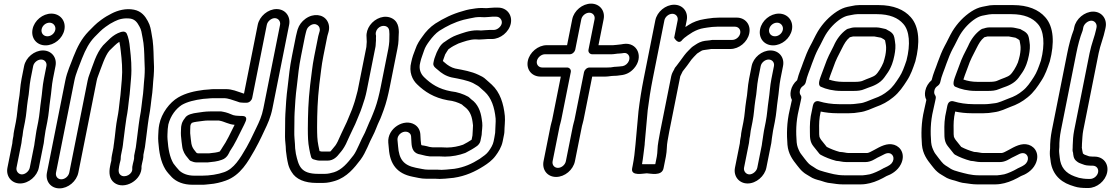

<svg xmlns="http://www.w3.org/2000/svg" viewBox="-20 -804 6174 1058"><path d="M168.8 -4 144 120C140.2 139.4 119.2 157 100.7 157C81.8 157 67.3 138.9 71 120L98.2 -16C99.9 -24.7 99.7 -33.3 101.4 -42L104.2 -56C106 -65.1 105.7 -73.4 107.8 -84L117.4 -132C126.4 -177.2 126.9 -211.4 133 -250.5C141.8 -295.3 141.3 -331.9 148.9 -370L162.8 -440C166.7 -459.2 186.8 -476 206.5 -476C226.3 -476 239.7 -459.2 235.8 -440L221.9 -370C213.6 -328.8 212.4 -289.7 206.7 -253.9C199.6 -207.4 198.8 -174.4 190.4 -132L180.8 -84C177.7 -68.5 176.5 -52.5 174.4 -42C170.8 -24.1 170.7 -13.6 168.8 -4ZM112.8 -440 98.9 -370C89.9 -324.9 90.5 -287.9 82.8 -249.5C75.6 -204 75.4 -172.4 67.4 -132L57.8 -84C55.7 -73.5 54.4 -64.1 53.8 -54.2L51.4 -42C49.5 -32.6 48.4 -24.1 47.8 -14.1L21 120C11.6 167.2 43.5 207 90.7 207C138.3 207 184.7 166.6 194 120L218.6 -3.1C222.7 -18.7 222.8 -34.1 224.4 -42C227.4 -57.2 228.6 -73.1 230.8 -84L240.4 -132C249.8 -179.1 250.7 -213.7 257.1 -256.1C263.4 -295.8 264.8 -334.5 271.9 -370L285.8 -440C295.3 -487.4 263.7 -526 216.5 -526C169.3 -526 122.3 -487.4 112.8 -440ZM209.4 -643C213.4 -663.2 232.5 -679 253.1 -679C273.6 -679 288.8 -660.4 284.8 -640C280.7 -619.8 261.6 -604 241.1 -604C219.3 -604 205.1 -621.8 209.4 -643ZM159.4 -643C149.5 -593.8 182 -554 231.1 -554C278.6 -554 325.2 -591.8 334.8 -640C344.6 -689.2 311.1 -729 263 -729C215.6 -729 169 -691.2 159.4 -643Z M662.4 -47C662.5 -47.6 662.6 -48.5 662.7 -48.9C666.6 -80.6 671.4 -118.9 676.5 -152.6C684.4 -192.7 686.4 -217.1 690.6 -253.7C697.2 -298.2 697.7 -331.8 702 -371.5C707.3 -430.8 702 -488.4 696.2 -537.1C693.3 -572.8 687.1 -600 678.4 -618.9C673.9 -628.4 662.6 -631.7 652.1 -628.9C649.6 -628.6 647.9 -628.2 646.4 -627.7C599.1 -612.9 572.1 -576.3 550.6 -556.7C549.6 -555.9 548.4 -554.6 547.8 -553.9C508.9 -509 492.2 -444.3 473.2 -394.7C468.8 -383.5 465.1 -371.1 462.7 -359L361.7 147C357.6 167.5 337.7 184 317.8 184C297.8 184 284.6 167.5 288.7 147L389.7 -359C398.2 -401.5 416.6 -439.3 431.8 -481.6C452.8 -534.1 471.8 -569.4 501.5 -600.5C527.4 -626 536.4 -637.7 561.6 -655.9C583.9 -672.1 588.3 -674.2 611.5 -686.3C636.2 -699 665 -706.2 699.8 -701.3C723.9 -696.2 735.4 -682.2 748.4 -657.9C758.6 -640.4 760.7 -624.1 765.7 -595.8C773.6 -558.6 774.9 -517.9 776 -472.1C778 -437.5 778.5 -413.7 776.1 -380.3C771.1 -333.9 771.3 -300.4 764.3 -256.9C762 -242.1 760.4 -227.7 759.7 -218.5L755.9 -189.4C754.5 -179.5 752.5 -167.6 749.7 -154C749.7 -153.6 749.6 -152.9 749.5 -152.6L744.3 -116.5C738 -71.6 734.8 -35.5 728.5 7.7L719.4 53C719.2 54 718.8 67.5 718.8 70.3C718.2 78.6 715.6 82.3 712.6 97L709 115C708.5 117.6 708.5 120.8 708.7 122.9C713.3 156.6 667 178.5 645.1 160.9C634.5 152.4 630.8 141.3 636.6 112L639.6 97C640.6 91.9 641.9 87.3 643.2 83.1C646.4 73.2 644.6 61.9 646.4 53L655 10C658.6 -8.3 659.6 -33 662.4 -47ZM604.8 10.8 596.4 53C594.5 62.5 593.7 70.2 593.5 81.1C592.5 84.7 590.7 91.8 589.6 97L586.6 112C579.3 148.7 582.7 181.5 608.5 202.1C663 245.8 765.7 189.6 759.8 111.3L762.6 97C764.9 85.8 771.3 65.6 770.2 49L778.6 7C778.7 6.7 778.8 6.1 778.8 5.7C785.6 -40.7 788.7 -75.8 794.8 -119.4L799.9 -154.7C802.4 -167.5 804.9 -181.6 806.4 -192.6L810.4 -222.7C811.7 -232.6 812.4 -244.1 814.7 -259C822.4 -306.8 822.2 -342.8 826.9 -385.7C829.7 -423.1 829 -448.1 826.9 -483.8C825.9 -527.8 824.7 -571.9 815.9 -614.2C811.5 -639.5 808.9 -662.3 794.3 -688.1C780.3 -714.2 759.7 -742.3 718.6 -750.5C673.6 -759.6 628.6 -746.8 595.2 -729.6C572.2 -717.6 560.6 -711.3 536.9 -694.1C505.5 -671.3 491.4 -654 468.5 -631.5C428.4 -590 406.4 -545.8 384.3 -490.4C370 -450.4 350 -410.5 339.7 -359L238.7 147C229.1 194.8 259.8 234 307.8 234C355.8 234 402.1 194.8 411.7 147L512.7 -359C514.5 -368.2 517 -376.5 520.5 -385.3C540.9 -438.9 558.4 -495.6 582.7 -524.8C604.1 -544.6 619.5 -562.9 637.7 -573.6C640.7 -557.8 643.9 -542.4 645.4 -522.9C651.3 -473.4 656 -419.5 651.3 -366.5C646.8 -324.9 646.1 -290.7 640 -250.3C635.4 -210.9 633.8 -189.2 626.3 -152C619.2 -116.1 616.1 -78.1 612.2 -46C610.1 -35 609.8 -23.9 608.6 -18C606.8 -9 606.5 -1 604.8 10.8Z M1290.1 -166C1282.5 -166 1273.4 -167.4 1264.9 -169.7C1247.9 -177.1 1227.9 -185 1210 -188C1208.5 -188.4 1199.9 -190 1198.9 -190H1137.9C1113.2 -190 1087.7 -186.1 1067 -182.8C1043.5 -180 1009.7 -173.4 998.8 -152.9C998.2 -151.7 984.4 -137.5 980.2 -116L978.4 -107C978 -105.2 977.8 -102.9 977.9 -101.6C978.2 -88.9 975.7 -77.7 977.2 -56.2C978.6 -41.8 979.6 -32 980.7 -22.4L984.3 4.9C987.7 30 1000.4 50.5 1013.8 65.2L1023.8 77.7C1026.6 81.2 1031.1 83.6 1035.2 84.5C1042.3 87.5 1051.3 91 1064.8 91H1122.8C1123.7 91 1125 90.9 1125.6 90.8C1150.3 88.2 1177.2 86.3 1202.6 76.5C1233.6 66.8 1244.4 33.5 1245.9 30.8C1275.2 -11.6 1293.9 -54.8 1315.2 -96.7L1325.3 -116.8C1325.4 -117.2 1325.7 -117.7 1325.8 -117.9L1333 -133.9C1334.5 -137.4 1347.6 -165 1314.9 -165H1306.9C1302 -165 1295.9 -166 1290.1 -166ZM1131.4 41H1074.8C1067.9 41 1070.6 41.3 1062.7 38L1055.8 29.3C1045.4 16.2 1038.8 7.8 1034.8 -11.6L1031.3 -37.6C1030.4 -45.9 1029.4 -55.3 1028 -69.8C1027.2 -83.2 1028.9 -91.3 1028.9 -109.6L1030.2 -116C1030.4 -117.1 1031 -118.6 1036.8 -126.9C1045.2 -130 1053.2 -132.1 1063.3 -133.2C1085.4 -135.6 1107.4 -140 1127.9 -140H1184.9C1186 -139.7 1187.1 -139.4 1188.3 -139.3C1215.6 -135.2 1239.2 -118.3 1272.8 -116.2C1250.2 -71.1 1229.7 -25.9 1204.7 9.8C1201.5 14.3 1198.8 20.8 1190.9 30.9C1175.5 36.4 1157.7 38.2 1131.4 41ZM1494 -704C1513.2 -704 1527.1 -686.6 1523.2 -667L1431.1 -206C1422.6 -163.3 1409.3 -134.6 1391.5 -97.9C1381.4 -77 1370.7 -54.7 1359.4 -31.4L1339.1 6.7C1301.6 71.9 1268.8 125.7 1215.1 144.7C1180.6 157 1135.7 164 1094.3 164H1050.3C1011.8 164 984 151.2 967.3 135C956.4 123 943.9 108.3 935.7 96.8C915.5 62.6 907.1 18.1 903.2 -35.7C901.5 -56.9 903.4 -70.5 904.2 -92.9C904.8 -101.3 906 -110.2 907.6 -118.3C920.5 -168.3 950.2 -204.9 981.5 -225.6C1011.9 -243.3 1052.6 -253 1099.3 -259.1L1125 -261.1C1134.5 -261.8 1144.1 -263 1153.5 -263H1213.5C1237.4 -263 1261.3 -252.6 1285.5 -245.1L1299.1 -240.3C1301.4 -239.4 1304.5 -239 1306.7 -239C1311.2 -238.4 1316.7 -238 1321.5 -238H1339.5C1354.6 -238 1367.4 -252.3 1369.5 -263L1450.2 -667C1454.1 -686.5 1474.9 -704 1494 -704ZM1504 -754C1456.3 -754 1409.5 -714 1400.2 -667L1324.6 -288.4C1324.5 -288.4 1322.1 -288.8 1321.1 -288.9L1309.9 -292.9C1288 -299.5 1260.8 -313 1223.5 -313H1163.5C1152.5 -313 1142.4 -312.4 1130.5 -310.9L1104.8 -308.9C1104.4 -308.9 1103.8 -308.8 1103.3 -308.8C1052.3 -302.2 1004.3 -292 961.4 -266.8C915.3 -239.7 870.1 -181 857.8 -119C855.4 -107.1 853.9 -96.5 853.3 -85.2C852.6 -64.9 850.3 -48.3 852.4 -22.3C856.5 33.8 865.2 86 890.8 128.6C900.6 144.9 914.8 159.4 927.2 172.9C952.7 198.1 990.8 214 1040.3 214H1083.5C1103.3 215.1 1120 212.2 1134.9 210.9C1165.8 208.7 1197.1 200.9 1223.7 191.3C1305.9 162.3 1347.4 85.2 1382.9 23.3L1404.2 -16.6C1415.6 -40.1 1426.4 -59.9 1437.1 -84.7C1454.5 -120.6 1471.4 -157.2 1481.1 -206L1573.2 -667C1582.5 -714 1551.8 -754 1504 -754Z M1687.9 -662.4C1718.8 -684.8 1749.2 -660.1 1741.1 -631.1L1738.1 -620.7C1735.6 -613 1734.8 -610.2 1733.8 -605L1712 -496C1699.4 -432.8 1698.1 -400.5 1689 -335.2C1678.4 -243.2 1676.9 -173.8 1676.3 -94.1C1676.6 -51.9 1676.7 -20.8 1684.3 17.1C1687.1 32.5 1690.4 47.7 1694.4 61.2C1696.4 67.7 1701.8 72.6 1708.1 74.3C1717.2 76.6 1729.4 81 1739.8 81H1785.8C1818.6 81 1839.3 56.9 1849.8 42.9C1864.2 26.4 1873.5 14.4 1886 -10C1899.1 -37.7 1915.5 -75.8 1926 -96.3C1941.3 -125 1955.7 -166.7 1966.2 -189.9C1966.5 -190.6 1966.9 -191.7 1967.1 -192.2L1976.2 -218C1986.2 -245.2 1995.2 -276.3 2000.3 -302L2049.2 -547C2050.5 -553.3 2050.1 -558.5 2050.6 -565.1L2051.8 -581.1C2052.1 -584.8 2051.6 -592.4 2051.6 -593.9C2053 -609.4 2051.3 -610.9 2050.5 -614.9C2048.3 -648.9 2085.8 -671.9 2111.6 -656.8C2127.1 -647.8 2126.4 -629.8 2125.5 -591.7L2125.1 -575.4C2123.9 -561.9 2122.8 -550 2120 -536L2077.5 -323C2069.5 -282.8 2058.9 -240.3 2046.6 -206.5C2037.4 -183.2 2031.6 -166.5 2023.6 -148.7C2012.4 -126.4 1998.3 -88.5 1990.7 -72.8C1966.7 -29.6 1947.6 25.4 1927.8 51.8C1893.7 96.6 1863 131.6 1820.5 145.2C1802.8 150.1 1787.9 154 1771.3 154H1733.3C1636.4 154 1625.6 110.5 1610.5 43.7C1608.7 33.4 1607.4 23 1606.4 13.4L1605.3 -10.1C1604 -35.7 1601 -49.5 1601.7 -80.2C1602.9 -111.5 1601.6 -155.3 1603.4 -183.5C1605.8 -226 1608.6 -278.5 1615.8 -329.8C1623.9 -399 1626 -430.6 1639 -496L1660.8 -605C1661.9 -610.7 1663.8 -618.6 1666.1 -627L1669.1 -637.4C1672.8 -648.3 1678 -655.2 1687.9 -662.4ZM1663.2 -700.6C1642.7 -685.7 1627.9 -666 1620.4 -642.6L1617.1 -631C1614.3 -620.7 1612.3 -612.7 1610.8 -605L1589 -496C1575.5 -428.5 1573.1 -392.9 1565.2 -326.2C1557.8 -273.4 1554.9 -218.4 1552.5 -176.5C1550.5 -144.7 1551.9 -101.5 1550.7 -71.8C1550 -39.2 1551.7 -22.3 1554.4 2.7L1555.6 26.6C1556.8 39.6 1558.2 50.2 1560.3 61.8C1565.2 89.9 1568.4 115.9 1587 143.9C1610.8 184.7 1660.9 204 1723.3 204H1761.3C1786.5 204 1807.9 198 1826 192.8C1892.2 172.2 1932.5 120.9 1966.6 76.2C1997.1 35.6 2015.1 -21.5 2034.8 -56.5C2046 -76.5 2060.5 -118.4 2068.8 -134.6C2079.9 -156.6 2085.3 -175.6 2094 -197.5C2108.7 -237.6 2119 -280.7 2127.5 -323L2170 -536C2173.6 -553.9 2175.8 -569.5 2176.1 -583.3L2176.5 -599.6C2179.5 -635.4 2180.4 -679.7 2143.5 -701.2C2100.9 -726 2046.7 -703.9 2018.8 -665C2005.3 -646.1 1997.7 -623 1999.8 -600C2000.7 -589.6 2000.4 -585.2 2000.9 -573.4L1999.8 -558.9C1999.4 -554.1 1999.1 -549.9 1998.9 -545.2L1950.5 -303C1942.9 -275.9 1936.6 -248.2 1928.4 -226L1919.6 -200.9C1907.7 -174.2 1893.4 -134 1881.5 -111.7C1868.9 -87 1853.3 -50.7 1840.8 -24C1830.5 -4.1 1827.3 -0.5 1813 16.1C1801.3 29.6 1803.2 31 1795.8 31H1751.8C1749.3 30.5 1746.4 29.9 1740.8 28.5C1738.9 21.2 1736.5 9.7 1734.5 -1.1C1727.7 -34.9 1727.6 -61.9 1727.3 -103.9C1727.8 -182 1729.5 -250.8 1739.6 -338.8C1748.8 -405.2 1750.1 -436.3 1762 -496L1783.8 -605C1784.2 -607 1784.9 -609.7 1786.7 -615.3L1790.1 -626.9C1796.6 -650.1 1793.7 -672 1782.5 -689.9C1760.3 -725.4 1707.6 -732.7 1663.2 -700.6Z M2432.2 59C2471.9 59 2510.3 51.1 2542.5 39.2C2543.5 38.8 2544.8 38.2 2545.6 37.9C2566.8 27.2 2589.6 14.4 2609.3 0C2616.4 -5.2 2625.3 -16.7 2627.4 -27L2634 -60C2634.3 -61.6 2634.5 -63.7 2634.5 -64.9C2634.5 -80 2640 -107.4 2637.3 -127.9L2634.4 -148.9C2628.7 -192 2612 -232.1 2577.5 -256.1C2567.8 -263.5 2567 -267.1 2559.4 -271.4C2534.9 -285 2500.2 -297.4 2465.4 -300.8C2397.9 -313.3 2355.9 -340.7 2317.3 -378.4C2298.8 -396 2285.9 -424.1 2295.6 -459.1C2295.7 -459.7 2295.9 -460.5 2296 -461C2300.7 -484.1 2310.3 -504.3 2316.7 -525.4C2322.2 -543.4 2333.4 -560.5 2346.4 -578.1C2362.2 -599.5 2380.8 -620.7 2400.5 -634C2443.6 -661.2 2483.1 -681 2534.6 -695C2553.6 -700.1 2573.6 -703.1 2598.9 -708.4C2608.3 -709.6 2615.3 -710 2624.7 -710C2631.6 -710 2640.5 -709 2649.5 -709C2666.8 -709 2683.9 -712 2692.1 -712H2715.1C2734 -712 2748.5 -693.9 2744.8 -675C2741.1 -656.5 2720 -639 2700.6 -639H2677.6C2660.6 -639 2642.9 -636.2 2631.1 -636C2621.4 -636.8 2617.2 -637 2610.2 -637C2565.6 -637 2526.5 -621 2496.1 -610.4C2475 -603 2452.4 -589.2 2433.4 -575.5C2404.1 -559 2393.8 -527.7 2389.9 -522.2C2388 -519.4 2386.3 -515.9 2385.6 -513.3C2382.3 -502 2373.9 -485.6 2371 -471L2368 -456C2364.3 -437.3 2386.4 -424.9 2392.2 -419.4C2411.3 -401.8 2435.2 -385.2 2468.4 -377.5C2514.5 -368.8 2554.7 -361.3 2586.1 -346.5C2601.7 -336.9 2611.1 -333.4 2619.9 -326.2C2632.5 -313.7 2638.1 -311 2651 -298.4C2687.7 -264.7 2704.9 -213.2 2711.1 -151C2712.7 -132.7 2708.7 -98 2708.5 -71.7C2707.3 -62.9 2706 -55 2704.2 -46L2700 -25C2696.2 -6.1 2684.5 13.4 2671.9 30.2C2661 45.3 2645.6 55.7 2623.5 71.2C2580.4 98.7 2538.1 117.9 2483.7 126.2L2463.9 128.1C2448 129.7 2429.8 131.8 2413.8 132C2405.1 131.2 2399.3 131 2390.8 131H2340.8C2315.2 131 2298.9 124.9 2271.2 120.4C2203.5 106.7 2178.8 73.5 2173.6 2.2L2170.4 -31.9C2167.7 -65.9 2207 -89.3 2232.1 -73.6C2240.8 -68.2 2244.4 -61.6 2245.3 -52.4L2247.3 -17.8C2249 11.8 2256 42.4 2298.9 47.8C2311 50 2318.1 53.4 2327.5 54.7L2340.5 56.6C2346.7 57.8 2350.1 58 2355.4 58H2405.4C2415.9 58 2424 59 2432.2 59ZM2402.7 182C2423.6 182 2443.7 179.4 2459 177.9L2479.4 175.9C2479.7 175.8 2480.3 175.8 2480.7 175.7C2545.7 166 2597.7 141.8 2645.6 111.2C2667.1 97.4 2692.1 80.2 2711.3 53.8C2725.6 34.6 2743.6 7.1 2750 -25L2754.2 -46C2756.4 -57.3 2759.5 -69.7 2759.5 -79.9C2759.5 -103.2 2764.4 -137 2761.9 -165C2755.1 -232.9 2735.8 -295.3 2689.9 -337.6C2675.2 -351.9 2668.3 -355.9 2658.9 -365.2C2644.6 -379.5 2629.8 -385.4 2616.3 -391.9C2577.4 -410.5 2534.1 -417.8 2488.1 -426.5C2466.6 -431.7 2446.3 -444.6 2431 -458.6C2427.3 -462.2 2423.5 -465.1 2420.4 -467.7L2420.7 -469.4C2423.2 -476.9 2428.9 -491.2 2433.1 -504.3C2440.4 -516 2448.3 -529.7 2451.8 -533.3C2453.4 -534.1 2455 -535.1 2456.5 -536.2C2470.8 -546.9 2485.9 -555 2505.6 -564.1C2537 -575.1 2568.5 -587 2600.2 -587C2605.7 -587 2612.9 -586 2620 -586C2638.6 -586 2656.6 -589 2667.6 -589H2690.6C2737.2 -589 2785.3 -627.4 2794.8 -675C2804.2 -722.2 2772.3 -762 2725.1 -762H2702.1C2686.6 -762 2672.9 -759.2 2660.4 -759C2652.8 -759.5 2642.2 -760 2634.7 -760C2623 -760 2611.7 -759.3 2600.7 -757.7C2578.6 -754.7 2557.5 -751.9 2529.7 -742.8C2472.9 -727.3 2424.5 -703.2 2378.6 -674C2349.8 -654.9 2325.9 -629.6 2306.7 -601.3C2293.6 -583.4 2278.2 -561.8 2268.5 -532C2259.9 -511.4 2251.5 -487.8 2246.2 -461.9C2231.7 -407.6 2252.4 -364 2278.1 -339.6C2320.1 -298.5 2371 -265.4 2447.8 -251.4C2448.3 -251.3 2449.2 -251.2 2449.9 -251.1C2477.8 -248.5 2504.1 -239.4 2525.2 -228.2C2529.7 -223.4 2538.2 -217 2541.9 -214.2C2565 -196.4 2578.8 -171.2 2583.9 -133.1L2586.5 -113.1C2586.9 -100.1 2583.9 -78.8 2583.5 -57.6L2578.8 -34.1C2565.3 -24.8 2548.4 -15.1 2531.6 -6.6C2506.6 2.3 2475.2 8.9 2443.2 9C2434.9 8.4 2425.5 8 2415.4 8H2365.4C2361.9 8 2360.4 7.6 2358.1 7.2L2346.3 5.5C2339.3 3.3 2327.4 0.3 2316.7 -1.6C2298.2 -5 2302.1 2.2 2298.2 -30.9L2296.2 -65.6C2294.1 -88.5 2283.1 -106.1 2265.1 -117.4C2207.4 -153.4 2113.2 -97.4 2119.6 -18.1L2122.8 15.8C2128.9 99.8 2167.2 152.7 2252.9 169.6C2276.3 173.4 2296.8 181 2330.9 181H2380.9C2389.3 181 2395.7 182 2402.7 182Z M3392.6 -509C3411.4 -509 3424.2 -517.3 3437.7 -506.6C3461.5 -487.5 3443 -446.6 3412.1 -439.8C3398.7 -438.6 3385.1 -436 3372 -436H3369C3367.3 -436 3364.9 -435.7 3363.5 -435.4C3351.8 -432.9 3341.2 -432 3326.2 -432H3228.2C3213.1 -432 3200.4 -417.7 3198.3 -407L3145.3 -142C3143.8 -134.5 3139.5 -122.5 3137 -110L3098.2 84C3094.1 104.5 3074.3 121 3054.3 121C3034.4 121 3021.1 104.5 3025.2 84L3064 -110C3065.3 -116.5 3069.8 -129.3 3072.3 -142L3125.3 -407C3128.3 -422.1 3116 -432 3105.2 -432H2968.2C2947.8 -432 2934.6 -448.7 2938.4 -468C2942.4 -487.7 2963 -505 2982.8 -505H3119.8C3135 -505 3147.7 -519.3 3149.8 -530L3183.3 -698C3187.2 -717.2 3207.3 -734 3227 -734C3246.8 -734 3260.2 -717.2 3256.3 -698L3222.8 -530C3219.8 -514.9 3232.1 -505 3242.8 -505H3349.8C3364.2 -505 3379.1 -509 3392.6 -509ZM3133.3 -698 3104.8 -555H2992.8C2944.9 -555 2897.9 -515.4 2888.4 -468C2878.9 -420.1 2910.9 -382 2958.3 -382H3070.3L3022.3 -142C3021 -135.3 3016.5 -122.6 3014 -110L2975.2 84C2965.7 131.8 2996.4 171 3044.4 171C3092.4 171 3138.7 131.8 3148.2 84L3187 -110C3188.2 -116.1 3192.7 -128.7 3195.3 -142L3243.3 -382H3316.3C3332.3 -382 3347.9 -386 3362.1 -386C3374.2 -386 3383.7 -386.8 3398.1 -389.2C3429.7 -392 3453.1 -404.1 3473.3 -426.8C3529.2 -489.6 3491.7 -574 3414.8 -561.6L3403.2 -559.6C3388.6 -557 3370 -556.5 3358.2 -555H3277.8L3306.3 -698C3315.8 -745.4 3284.2 -784 3237 -784C3189.8 -784 3142.8 -745.4 3133.3 -698Z M3934.2 -657H4029.2C4049.7 -657 4062.9 -640.5 4058.9 -620.5C4054.9 -600.5 4035.1 -584 4014.6 -584H3906.6C3905.3 -584 3903.4 -583.8 3902.4 -583.7L3890.6 -581.8C3874.2 -579.9 3855.7 -579.9 3834.7 -570.4C3818.5 -563 3808.4 -554.2 3797.5 -547.8C3794.6 -546.1 3791.6 -543.5 3789.6 -541.3C3778 -528.5 3766.6 -520.1 3750.4 -498.7C3733.8 -474.9 3725 -464.6 3707.1 -440.3C3701.9 -433.9 3697.9 -430.1 3695.4 -422.3C3692.1 -415.3 3682.1 -401.3 3678.7 -384L3618 -80C3614.4 -62 3611 -43.1 3608.3 -26.5C3601.2 10.3 3604.3 33.8 3599.2 59L3590.9 100.6C3581 100.9 3569.2 101 3553.8 101C3539 101 3525.8 100.8 3517.8 100.6C3524.9 61.8 3527.2 28.9 3532.3 -6.4C3533 -11.4 3532.9 -13.7 3532.8 -16.3C3537.7 -76.6 3544.2 -135.4 3549.1 -196.4C3555.9 -251.7 3565.4 -312.5 3577.3 -372L3641.1 -692C3645 -711.2 3665.1 -728 3684.8 -728C3704.6 -728 3718 -711.2 3714.1 -692L3695 -596C3695 -596 3717.8 -552.9 3740.1 -584.8C3743.1 -589.1 3755.1 -599 3769.9 -609.2L3796.3 -626.4C3817.1 -638 3836.4 -645.7 3858.9 -649.2C3866.7 -650.1 3871.7 -651 3878.5 -652.3L3893.7 -654.2C3900.1 -655 3906.6 -656 3913 -656C3919.8 -656 3926.6 -657 3934.2 -657ZM3591.1 -692 3527.3 -372C3515 -310.5 3505.3 -248.5 3498.4 -191.6C3493.3 -128.5 3486.7 -69.6 3481.8 -8C3478.6 31.4 3473.5 72.8 3466.2 109L3463.4 123C3454.2 169.4 3526.8 151 3543.9 151C3561.5 151 3627.2 169.4 3636.4 123L3649.2 59C3656.2 24.1 3653 0.1 3658.5 -27.5C3661.4 -45.6 3664.4 -62 3668 -80L3728.6 -383.7C3729.7 -387 3736.7 -399.5 3741.7 -410.7C3761.4 -435.3 3771 -448.2 3790 -475.3C3798.9 -486.9 3806.9 -493.5 3821.4 -508.9C3833.7 -516.6 3843.8 -523.7 3848.1 -525.6C3854.1 -528.3 3870.2 -529.4 3888.4 -532.3L3898.7 -534H4004.6C4052.4 -534 4099.3 -572.5 4108.9 -620.5C4118.5 -668.5 4086.9 -707 4039.1 -707H3944.1C3936.2 -707 3930.9 -706.8 3921.7 -706C3913.4 -705.9 3906.2 -705.3 3896.7 -703.7L3881 -701.8C3874.4 -701 3869.5 -699.6 3862.2 -698.8C3829.3 -693.9 3798.6 -682.3 3775.2 -667L3756.8 -655L3764.1 -692C3773.6 -739.4 3742 -778 3694.8 -778C3647.6 -778 3600.6 -739.4 3591.1 -692Z M4177.8 -4 4153 120C4149.2 139.4 4128.2 157 4109.7 157C4090.8 157 4076.3 138.9 4080 120L4107.2 -16C4108.9 -24.7 4108.7 -33.3 4110.4 -42L4113.2 -56C4115 -65.1 4114.7 -73.4 4116.8 -84L4126.4 -132C4135.4 -177.2 4135.9 -211.4 4142 -250.5C4150.8 -295.3 4150.3 -331.9 4157.9 -370L4171.8 -440C4175.7 -459.2 4195.8 -476 4215.5 -476C4235.3 -476 4248.7 -459.2 4244.8 -440L4230.9 -370C4222.6 -328.8 4221.4 -289.7 4215.7 -253.9C4208.6 -207.4 4207.8 -174.4 4199.4 -132L4189.8 -84C4186.7 -68.5 4185.5 -52.5 4183.4 -42C4179.8 -24.1 4179.7 -13.6 4177.8 -4ZM4121.8 -440 4107.9 -370C4098.9 -324.9 4099.5 -287.9 4091.8 -249.5C4084.6 -204 4084.4 -172.4 4076.4 -132L4066.8 -84C4064.7 -73.5 4063.4 -64.1 4062.8 -54.2L4060.4 -42C4058.5 -32.6 4057.4 -24.1 4056.8 -14.1L4030 120C4020.6 167.2 4052.5 207 4099.7 207C4147.3 207 4193.7 166.6 4203 120L4227.6 -3.1C4231.7 -18.7 4231.8 -34.1 4233.4 -42C4236.4 -57.2 4237.6 -73.1 4239.8 -84L4249.4 -132C4258.8 -179.1 4259.7 -213.7 4266.1 -256.1C4272.4 -295.8 4273.8 -334.5 4280.9 -370L4294.8 -440C4304.3 -487.4 4272.7 -526 4225.5 -526C4178.3 -526 4131.3 -487.4 4121.8 -440ZM4218.4 -643C4222.4 -663.2 4241.5 -679 4262.1 -679C4282.6 -679 4297.8 -660.4 4293.8 -640C4289.7 -619.8 4270.6 -604 4250.1 -604C4228.3 -604 4214.1 -621.8 4218.4 -643ZM4168.4 -643C4158.5 -593.8 4191 -554 4240.1 -554C4287.6 -554 4334.2 -591.8 4343.8 -640C4353.6 -689.2 4320.1 -729 4272 -729C4224.6 -729 4178 -691.2 4168.4 -643Z M4593.4 83C4604.8 83 4621.2 89 4643.2 89H4749.2C4778.8 89 4803.4 71 4814.1 65.3C4825.5 58.8 4839.2 54 4855.9 44.5C4891.2 28.1 4913.4 58.4 4899.2 86.8C4891.9 101.5 4879.6 108.8 4855 120.1C4850 121.9 4845.2 124.8 4842.1 126.7C4823.2 137.7 4793.1 151.4 4772.9 156.5C4756.8 158.9 4743.6 162 4734.7 162H4631.7C4590.1 162 4558.6 152.2 4522.4 142.7C4504.9 138.5 4488.6 132.4 4478.3 126.3C4452 107.9 4443.3 107.4 4427.2 87.3L4414 70.8C4403.7 56 4392.6 44.2 4387.5 34.5C4378.5 16.5 4372.1 2.8 4370 -19.8C4365.8 -73.4 4365.3 -131 4381.6 -198.5C4384.9 -215 4388.1 -229.4 4392.6 -248.5L4395.3 -262C4396.5 -268.1 4395.4 -274.2 4392.3 -278.6C4387 -286.3 4385.6 -293.8 4387.7 -304C4390.1 -316.2 4395.2 -323.6 4406.5 -331.3C4413.8 -336.2 4418.8 -344.8 4420.1 -351C4426.9 -385.4 4441.9 -416.3 4454.2 -453.3C4465.6 -484.4 4476.4 -511.6 4488.1 -533.7C4503.7 -561 4517.6 -592.7 4529.5 -612.6C4551.6 -648.9 4581.5 -679.8 4613.8 -700.9C4627.6 -709.7 4641 -715.2 4651.5 -717.5L4671.9 -721.5C4683.6 -723.7 4694.7 -726 4704.9 -726H4811.9C4882.8 -726 4929.1 -705.2 4957.4 -672.6C4991.4 -635.3 4998.4 -560.3 4975 -470.5C4962.2 -432.9 4952.2 -404.8 4936.1 -380.2C4915.3 -348 4898.7 -323.1 4874.3 -304C4850.8 -284.4 4828.8 -272.4 4797.1 -261.3C4767.1 -250.2 4742.8 -237.1 4718.6 -234.9C4702.9 -233.5 4687 -230 4668.9 -230H4602.9C4563.9 -230 4525.7 -236 4495.8 -245C4493.4 -245.8 4465.9 -255.2 4459.1 -221L4454.5 -197.6C4442.6 -149.6 4442.2 -114.1 4442.9 -77C4442.5 -41.4 4444.8 -19.8 4462.8 2.7L4495.6 43.7C4497.1 45.5 4499.4 47.4 4501.2 48.4C4525.9 62.1 4555.7 73.9 4587.5 82.3C4589.3 82.7 4591.8 83 4593.4 83ZM4606.7 33.1C4582 26.3 4556.1 16.3 4535.7 5.4L4505.2 -32.7C4501.3 -37.6 4500.2 -40.5 4495.6 -49.7C4493.9 -56.8 4493.7 -68.9 4493.9 -87C4493.2 -122.9 4493.4 -149.4 4502.5 -189.3C4528.7 -183.8 4561.2 -180 4592.9 -180H4658.9C4678.7 -180 4695.6 -181.7 4714.5 -185.2C4752.3 -189.3 4784 -206.6 4805.9 -214.7C4841.4 -227.1 4872 -243.3 4901.9 -268C4935.5 -294.8 4957.4 -328.3 4977.6 -359.8C4999.3 -392.8 5010.7 -427.1 5023.5 -464.5C5023.6 -464.9 5023.9 -465.8 5024.1 -466.4C5050 -565.5 5046.8 -655.8 4998.5 -709.4C4962 -751.1 4902.8 -776 4821.9 -776H4714.9C4700.7 -776 4687.1 -774.2 4671.2 -770.4L4650.8 -766.4C4630.6 -762.1 4611.9 -753.7 4592.1 -741.1C4550.1 -713.7 4514.1 -676 4486.9 -631.4C4471.3 -605.3 4457.5 -573.3 4444.3 -550.3C4428.9 -521.4 4418.1 -493 4406.2 -460.7C4396 -429.7 4382 -401.2 4372.6 -362.3C4354.7 -346.8 4342.1 -326.2 4337.7 -304C4334 -285.7 4335.5 -269.4 4343.6 -253.3L4342.8 -249.5C4338.8 -232.4 4335.1 -215.6 4331.8 -199.5C4314.4 -126.8 4314.8 -62.3 4319.2 -6.2C4323.8 44.4 4347.8 76.4 4371.2 105.7L4384.8 122.7C4391.2 130.6 4397.3 137.1 4404.4 143C4416.9 154.8 4434.8 162.6 4444 169.2C4459.5 180.3 4481.6 186.6 4501 191.3C4517.1 195.6 4532.6 203.8 4561.7 205.9C4578.4 207.9 4597.6 212 4621.7 212H4724.7C4744.2 212 4762.4 208 4774.1 205.3C4806 197.7 4839.8 181 4864.7 166.4C4890.2 157.3 4926 137.7 4944.2 101.2C4969.7 50.3 4946.4 6.2 4907.4 -6.1C4868.3 -18.3 4830.5 3.8 4796.1 22.8C4781.3 30.9 4766 39 4759.2 39H4653.2C4643.2 39 4628.8 33.9 4606.7 33.1ZM4690.4 -653C4675.6 -653 4663.8 -648.1 4658.9 -646.9C4653.5 -646.4 4648.2 -644.2 4644 -641.2C4612.7 -618.9 4589 -586.2 4573.7 -550.4C4555.7 -514.8 4539.4 -485.8 4524.5 -441.8L4507.4 -396.1C4498.9 -372.2 4482.6 -335.7 4503.2 -326C4531.6 -312.7 4571.3 -303 4614.5 -303H4683.5C4703.4 -303 4724.8 -304.1 4745.8 -313.6C4767.5 -323.5 4801.7 -329.5 4832.6 -355.3C4849.4 -369.3 4857.6 -384.2 4864.5 -393.5C4877.1 -410.4 4885.5 -425.9 4891.6 -441.1L4895.6 -451.1C4900.5 -463.5 4905 -481.1 4908.4 -498C4913.6 -524.2 4916.5 -551.1 4911.8 -574.6C4910.7 -579.5 4910 -594.9 4904.8 -607.9C4900.7 -618.1 4890.9 -627.1 4881.4 -632.4L4868 -639.8C4864.2 -643 4860.6 -644.3 4856.8 -644.8C4847.9 -645.9 4827.1 -653 4810.4 -653ZM4680.4 -603H4798.2C4814.6 -600 4816.1 -600 4834.8 -596.2L4849.5 -588C4851.5 -586.7 4851.9 -586.6 4856.9 -581.9C4859.1 -573.8 4859.5 -566.4 4861.8 -555.3C4864.1 -543.2 4862.9 -520.2 4858.4 -498C4856.1 -486.2 4852 -472.9 4848 -459.7C4837.9 -434.5 4818.6 -402.5 4804.3 -390.7C4789.8 -378.6 4764.3 -372.9 4732.4 -358.4C4725.8 -355.4 4710.7 -353 4693.5 -353H4624.5C4596.3 -353 4570.5 -357.8 4547.7 -365.7C4550.1 -373.2 4552.8 -381.6 4555.1 -387.9L4572.4 -434.2C4586.2 -475.3 4599.7 -498.3 4619.1 -536.7C4633.2 -564.8 4643.3 -582.8 4663.1 -598.8C4672.3 -601.2 4679.1 -603 4680.4 -603Z M5334.4 83C5345.8 83 5362.2 89 5384.2 89H5490.2C5519.8 89 5544.4 71 5555.1 65.3C5566.5 58.8 5580.2 54 5596.9 44.5C5632.2 28.1 5654.4 58.4 5640.2 86.8C5632.9 101.5 5620.6 108.8 5596 120.1C5591 121.9 5586.2 124.8 5583.1 126.7C5564.2 137.7 5534.1 151.4 5513.9 156.5C5497.8 158.9 5484.6 162 5475.7 162H5372.7C5331.1 162 5299.6 152.2 5263.4 142.7C5245.9 138.5 5229.6 132.4 5219.3 126.3C5193 107.9 5184.3 107.4 5168.2 87.3L5155 70.8C5144.7 56 5133.6 44.2 5128.5 34.5C5119.5 16.5 5113.1 2.8 5111 -19.8C5106.8 -73.4 5106.3 -131 5122.6 -198.5C5125.9 -215 5129.1 -229.4 5133.6 -248.5L5136.3 -262C5137.5 -268.1 5136.4 -274.2 5133.3 -278.6C5128 -286.3 5126.6 -293.8 5128.7 -304C5131.1 -316.2 5136.2 -323.6 5147.5 -331.3C5154.8 -336.2 5159.8 -344.8 5161.1 -351C5167.9 -385.4 5182.9 -416.3 5195.2 -453.3C5206.6 -484.4 5217.4 -511.6 5229.1 -533.7C5244.7 -561 5258.6 -592.7 5270.5 -612.6C5292.6 -648.9 5322.5 -679.8 5354.8 -700.9C5368.6 -709.7 5382 -715.2 5392.5 -717.5L5412.9 -721.5C5424.6 -723.7 5435.7 -726 5445.9 -726H5552.9C5623.8 -726 5670.1 -705.2 5698.4 -672.6C5732.4 -635.3 5739.4 -560.3 5716 -470.5C5703.2 -432.9 5693.2 -404.8 5677.1 -380.2C5656.3 -348 5639.7 -323.1 5615.3 -304C5591.8 -284.4 5569.8 -272.4 5538.1 -261.3C5508.1 -250.2 5483.8 -237.1 5459.6 -234.9C5443.9 -233.5 5428 -230 5409.9 -230H5343.9C5304.9 -230 5266.7 -236 5236.8 -245C5234.4 -245.8 5206.9 -255.2 5200.1 -221L5195.5 -197.6C5183.6 -149.6 5183.2 -114.1 5183.9 -77C5183.5 -41.4 5185.8 -19.8 5203.8 2.7L5236.6 43.7C5238.1 45.5 5240.4 47.4 5242.2 48.4C5266.9 62.1 5296.7 73.9 5328.5 82.3C5330.3 82.7 5332.8 83 5334.4 83ZM5347.7 33.1C5323 26.3 5297.1 16.3 5276.7 5.4L5246.2 -32.7C5242.3 -37.6 5241.2 -40.5 5236.6 -49.7C5234.9 -56.8 5234.7 -68.9 5234.9 -87C5234.2 -122.9 5234.4 -149.4 5243.5 -189.3C5269.7 -183.8 5302.2 -180 5333.9 -180H5399.9C5419.7 -180 5436.6 -181.7 5455.5 -185.2C5493.3 -189.3 5525 -206.6 5546.9 -214.7C5582.4 -227.1 5613 -243.3 5642.9 -268C5676.5 -294.8 5698.4 -328.3 5718.6 -359.8C5740.3 -392.8 5751.7 -427.1 5764.5 -464.5C5764.6 -464.9 5764.9 -465.8 5765.1 -466.4C5791 -565.5 5787.8 -655.8 5739.5 -709.4C5703 -751.1 5643.8 -776 5562.9 -776H5455.9C5441.7 -776 5428.1 -774.2 5412.2 -770.4L5391.8 -766.4C5371.6 -762.1 5352.9 -753.7 5333.1 -741.1C5291.1 -713.7 5255.1 -676 5227.9 -631.4C5212.3 -605.3 5198.5 -573.3 5185.3 -550.3C5169.9 -521.4 5159.1 -493 5147.2 -460.7C5137 -429.7 5123 -401.2 5113.6 -362.3C5095.7 -346.8 5083.1 -326.2 5078.7 -304C5075 -285.7 5076.5 -269.4 5084.6 -253.3L5083.8 -249.5C5079.8 -232.4 5076.1 -215.6 5072.8 -199.5C5055.4 -126.8 5055.8 -62.3 5060.2 -6.2C5064.8 44.4 5088.8 76.4 5112.2 105.7L5125.8 122.7C5132.2 130.6 5138.3 137.1 5145.4 143C5157.9 154.8 5175.8 162.6 5185 169.2C5200.5 180.3 5222.6 186.6 5242 191.3C5258.1 195.6 5273.6 203.8 5302.7 205.9C5319.4 207.9 5338.6 212 5362.7 212H5465.7C5485.2 212 5503.4 208 5515.1 205.3C5547 197.7 5580.8 181 5605.7 166.4C5631.2 157.3 5667 137.7 5685.2 101.2C5710.7 50.3 5687.4 6.2 5648.4 -6.1C5609.3 -18.3 5571.5 3.8 5537.1 22.8C5522.3 30.9 5507 39 5500.2 39H5394.2C5384.2 39 5369.8 33.9 5347.7 33.1ZM5431.4 -653C5416.6 -653 5404.8 -648.1 5399.9 -646.9C5394.5 -646.4 5389.2 -644.2 5385 -641.2C5353.7 -618.9 5330 -586.2 5314.7 -550.4C5296.7 -514.8 5280.4 -485.8 5265.5 -441.8L5248.4 -396.1C5239.9 -372.2 5223.6 -335.7 5244.2 -326C5272.6 -312.7 5312.3 -303 5355.5 -303H5424.5C5444.4 -303 5465.8 -304.1 5486.8 -313.6C5508.5 -323.5 5542.7 -329.5 5573.6 -355.3C5590.4 -369.3 5598.6 -384.2 5605.5 -393.5C5618.1 -410.4 5626.5 -425.9 5632.6 -441.1L5636.6 -451.1C5641.5 -463.5 5646 -481.1 5649.4 -498C5654.6 -524.2 5657.5 -551.1 5652.8 -574.6C5651.7 -579.5 5651 -594.9 5645.8 -607.9C5641.7 -618.1 5631.9 -627.1 5622.4 -632.4L5609 -639.8C5605.2 -643 5601.6 -644.3 5597.8 -644.8C5588.9 -645.9 5568.1 -653 5551.4 -653ZM5421.4 -603H5539.2C5555.6 -600 5557.1 -600 5575.8 -596.2L5590.5 -588C5592.5 -586.7 5592.9 -586.6 5597.9 -581.9C5600.1 -573.8 5600.5 -566.4 5602.8 -555.3C5605.1 -543.2 5603.9 -520.2 5599.4 -498C5597.1 -486.2 5593 -472.9 5589 -459.7C5578.9 -434.5 5559.6 -402.5 5545.3 -390.7C5530.8 -378.6 5505.3 -372.9 5473.4 -358.4C5466.8 -355.4 5451.7 -353 5434.5 -353H5365.5C5337.3 -353 5311.5 -357.8 5288.7 -365.7C5291.1 -373.2 5293.8 -381.6 5296.1 -387.9L5313.4 -434.2C5327.2 -475.3 5340.7 -498.3 5360.1 -536.7C5374.2 -564.8 5384.3 -582.8 5404.1 -598.8C5413.3 -601.2 5420.1 -603 5421.4 -603Z M5949.4 -653C5953.1 -671.9 5974.9 -690 5993.8 -690C6012.3 -690 6026.2 -672.4 6022.4 -653L6020.6 -644C6012.5 -603.6 5994.6 -563.8 5984 -511L5899 -85C5893.5 -57.4 5891.6 -26.8 5891.1 -3.7L5890.8 11.1C5888.8 29.2 5892.3 34.4 5893 37.7C5894.5 49.1 5893.9 71.1 5913.4 85.1C5921.9 92.4 5931.3 96.2 5939.9 98.9L5956.7 104.9C5963.4 106.9 5971.9 107.9 5975.9 108C5982 108.6 5987.2 109 5992.2 109H6001.2C6021.8 109 6034.9 125.5 6031 145.5C6027 165.5 6007.2 182 5986.7 182H5977.7C5958.3 182 5939.9 179.4 5925.4 175.9L5902 168.2C5851.4 149.9 5824.1 117 5819.4 63.1C5818.4 50.8 5815.6 35.5 5816.1 23.6L5817.4 7.1C5817.5 6.3 5817.5 5.2 5817.5 4.6C5816.9 -20.4 5820.1 -55.7 5826 -85L5911 -511C5919.7 -554.3 5931.1 -598.5 5944.9 -633.1C5945.5 -634.7 5946.1 -636.8 5946.4 -638ZM5987.4 58C5985.2 58 5983.3 57.8 5980.9 57.1L5964.2 51.1C5952.9 47.7 5954 46.1 5947.5 42C5947.5 42 5940.8 13 5941.2 9C5941.5 7.5 5941.7 6.1 5941.7 4.7L5942.1 -11.7C5943.8 -35.3 5944.8 -64.3 5949 -85L6034 -511C6043.1 -556.6 6060.9 -595.6 6070.6 -644L6072.4 -653C6081.7 -699.6 6051.3 -740 6003.7 -740C5956.6 -740 5908.8 -700.2 5899.4 -653L5896.9 -640.4C5881.9 -602.2 5869.8 -555.2 5861 -511L5776 -85C5769.4 -51.9 5766 -16.5 5766.5 14.2L5765.2 30.4C5764.3 48.8 5766.1 62.2 5768.7 77.9C5775 146.4 5814.5 193.4 5877.3 215.8L5902 223.9C5920.4 230 5943.8 232 5967.7 232H5976.7C6024.4 232 6071.4 193.5 6081 145.5C6090.5 97.5 6059 59 6011.2 59H6002.2C5999.4 59 5992.6 58 5987.4 58Z"/></svg>

Font: Smoothie
Style: OutlineIt
Weight: 400
Foundry: Cannot Into Space Fonts
Version: Version 0.8